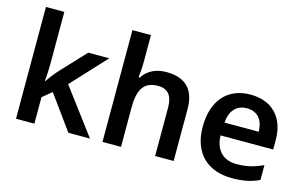

<svg xmlns="http://www.w3.org/2000/svg" viewBox="-93 -1006 1998 1261"><g transform="rotate(15 905.5 -375.0)"><path d="M206 -399V-760H81V0H206V-180L269 -232L437 0H584L353 -308L570 -542H427L267 -371C245 -347 220 -313 203 -289H200C203 -324 206 -365 206 -399Z M795 -579V-760H669V0H795V-265C795 -384 826 -450 927 -450C996 -450 1027 -409 1027 -328V0H1153V-353C1153 -492 1080 -552 957 -552C889 -552 830 -526 796 -471H788C791 -491 795 -536 795 -579Z M1529 -552C1379 -552 1279 -452 1279 -267C1279 -82 1391 10 1550 10C1630 10 1682 -2 1736 -27V-128C1677 -101 1626 -87 1556 -87C1464 -87 1410 -144 1407 -242H1765V-306C1765 -461 1675 -552 1529 -552ZM1529 -459C1606 -459 1642 -405 1643 -330H1410C1417 -415 1461 -459 1529 -459Z"/></g></svg>

Font: Noto Sans Vithkuqi SemiBold
Style: Regular
Weight: 600
Version: Version 1.001